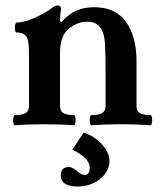

<svg xmlns="http://www.w3.org/2000/svg" viewBox="-20 -451 587 697"><path d="M40.5 -333Q36.1 -333 34.7 -342Q33.2 -351.1 34.9 -360.1Q36.6 -369.1 40.5 -369.1Q67.4 -369.1 106.7 -386.7Q146 -404.3 168.9 -422.4L170.4 -423.8Q176.3 -427.7 180.4 -429.4Q184.6 -431.2 189.5 -431.2Q195.3 -431.2 198.5 -427.7Q201.7 -424.3 201.7 -418Q199.7 -407.7 198.7 -397.5Q197.8 -387.2 197.8 -373L203.6 -371.1Q228.5 -399.4 256.3 -412.1Q284.2 -424.8 320.8 -424.8Q368.2 -424.8 399.9 -406Q431.6 -387.2 451.7 -347.7Q463.9 -322.8 469.7 -293.5Q475.6 -264.2 475.6 -227.1V-69.8H363.3V-172.9Q363.3 -259.8 361.1 -292.5Q358.9 -325.2 349.6 -342.3Q340.3 -358.9 327.9 -365.5Q315.4 -372.1 297.4 -372.1Q277.8 -372.1 263.9 -366.7Q250 -361.3 236.3 -351.6Q223.6 -342.8 215.3 -330.8Q207 -318.8 202.4 -300.3Q197.8 -281.7 197.8 -254.9V-69.8H85.4V-252.4Q85.4 -284.7 82 -301.3Q78.6 -317.9 69.1 -325.4Q59.6 -333 40.5 -333ZM34.2 -33.2Q60.5 -33.2 73 -40.5Q85.4 -47.9 85.4 -65.9V-98.6H197.8V-65.9Q197.8 -47.9 209.7 -40.5Q221.7 -33.2 248 -33.2Q252.4 -33.2 253.9 -23.9Q255.4 -14.6 253.7 -5.4Q252 3.9 248 3.9Q200.7 0 141.1 0Q81.5 0 34.2 3.9Q29.8 3.9 28.3 -5.4Q26.9 -14.6 28.6 -23.9Q30.3 -33.2 34.2 -33.2ZM312 -33.2Q338.4 -33.2 350.8 -40.5Q363.3 -47.9 363.3 -65.9V-98.6H475.6V-65.9Q475.6 -47.9 487.5 -40.5Q499.5 -33.2 525.9 -33.2Q530.3 -33.2 531.7 -23.9Q533.2 -14.6 531.5 -5.4Q529.8 3.9 525.9 3.9Q478.5 0 418.9 0Q359.4 0 312 3.9Q307.6 3.9 306.2 -5.4Q304.7 -14.6 306.4 -23.9Q308.1 -33.2 312 -33.2ZM200.7 186Q200.7 155.3 230.5 155.3Q236.8 155.3 244.4 159.2Q252 163.1 262.2 171.9Q270.5 178.7 276.1 181.4Q281.7 184.1 288.6 184.1Q296.4 184.1 301 177.5Q305.7 170.9 305.7 158.2Q305.7 139.6 290 123.8Q274.4 107.9 242.7 92.3L283.2 30.8Q304.7 36.1 326.7 52Q348.6 67.9 363 89.6Q377.4 111.3 377.4 132.8Q377.4 159.2 361.1 180.7Q344.7 202.1 318.4 214.1Q292 226.1 263.7 226.1Q200.7 226.1 200.7 186Z"/></svg>

Font: Junicode Two Beta VF
Style: Regular
Weight: 400
Designer: Peter S. Baker
Foundry: Briery Creek Software
Version: Version 1.031 beta; ttfautohint (v1.8.1.43-b0c9)